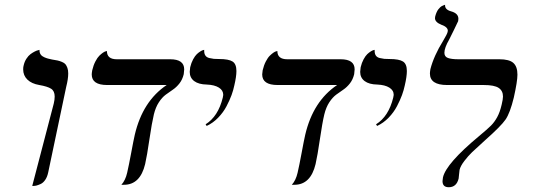

<svg xmlns="http://www.w3.org/2000/svg" viewBox="-20 -766 2215 797"><path d="M113.8 5.9 203.1 -335.9Q207 -352.1 207 -365.2Q207 -388.2 192.1 -397.7Q177.2 -407.2 143.1 -413.1Q111.3 -418.5 93.8 -435.5Q76.2 -452.6 76.2 -478Q76.2 -488.3 78.1 -494.1Q81.5 -509.8 89.6 -522.2Q97.7 -534.7 106.7 -541.3Q115.7 -547.9 124.3 -552.2Q132.8 -556.6 138.7 -557.6L144 -559.1V-556.2Q144 -546.9 148.9 -539.8Q153.8 -532.7 163.3 -528.6Q172.9 -524.4 179 -522.9Q185.1 -521.5 195.8 -519Q210.9 -516.6 219 -514.9Q227.1 -513.2 237.1 -509Q247.1 -504.9 251.7 -499.3Q256.3 -493.7 259.8 -484.1Q263.2 -474.6 263.2 -460.9Q263.2 -438.5 254.9 -405.8L180.2 -50.8Q176.3 -31.7 167.7 -19.3Q159.2 -6.8 148.2 -2Q137.2 2.9 130.6 4.4Q124 5.9 117.2 5.9Z M618.7 -291Q610.4 -256.3 600.3 -188Q590.3 -119.6 582.5 -85Q562 1 494.6 1H483.9Q500.5 -17.1 507.8 -48.8Q515.1 -80.6 524.7 -132.1Q534.2 -183.6 539.6 -207Q572.3 -346.2 671.9 -413.1H424.8Q360.8 -413.1 360.8 -457Q360.8 -462.4 362.8 -474.1Q367.7 -495.1 376 -511Q384.3 -526.9 392.3 -534.7Q400.4 -542.5 407.5 -547.4Q414.6 -552.2 419.4 -553.2L423.8 -554.2Q423.8 -520 464.8 -520H686.5Q744.6 -520 744.6 -478Q744.6 -471.7 742.7 -458Q737.3 -435.5 724.9 -419.7Q712.4 -403.8 697.8 -394Q683.1 -384.3 668 -373Q652.8 -361.8 639.4 -341.3Q626 -320.8 618.7 -291Z M837.9 -243.2 833.5 -250Q885.7 -282.7 904.8 -360.8Q906.7 -368.7 906.7 -372.1Q906.7 -391.1 888.7 -402.3Q870.6 -413.6 838.9 -415Q804.7 -415.5 786.1 -429.4Q767.6 -443.4 767.6 -467.8Q767.6 -473.1 769.5 -486.8Q773.9 -505.4 781.7 -519.8Q789.6 -534.2 797.1 -541.3Q804.7 -548.3 811.8 -552.7Q818.8 -557.1 823.2 -558.1L827.6 -559.1V-554.2Q827.6 -542.5 832.8 -535.2Q837.9 -527.8 848.9 -525.1Q859.9 -522.5 867.7 -521.7Q875.5 -521 889.6 -521Q929.2 -521 945.3 -510.7Q961.4 -500.5 961.4 -471.2Q961.4 -448.2 952.6 -411.1Q948.7 -392.1 941.2 -371.3Q933.6 -350.6 920.4 -325.2Q907.2 -299.8 885.7 -277.6Q864.3 -255.4 837.9 -243.2Z M1326.2 -291Q1317.9 -256.3 1307.9 -188Q1297.9 -119.6 1290 -85Q1269.5 1 1202.1 1H1191.4Q1208 -17.1 1215.3 -48.8Q1222.7 -80.6 1232.2 -132.1Q1241.7 -183.6 1247.1 -207Q1279.8 -346.2 1379.4 -413.1H1132.3Q1068.4 -413.1 1068.4 -457Q1068.4 -462.4 1070.3 -474.1Q1075.2 -495.1 1083.5 -511Q1091.8 -526.9 1099.9 -534.7Q1107.9 -542.5 1115 -547.4Q1122.1 -552.2 1127 -553.2L1131.3 -554.2Q1131.3 -520 1172.4 -520H1394Q1452.1 -520 1452.1 -478Q1452.1 -471.7 1450.2 -458Q1444.8 -435.5 1432.4 -419.7Q1419.9 -403.8 1405.3 -394Q1390.6 -384.3 1375.5 -373Q1360.4 -361.8 1346.9 -341.3Q1333.5 -320.8 1326.2 -291Z M1545.4 -243.2 1541 -250Q1593.3 -282.7 1612.3 -360.8Q1614.3 -368.7 1614.3 -372.1Q1614.3 -391.1 1596.2 -402.3Q1578.1 -413.6 1546.4 -415Q1512.2 -415.5 1493.7 -429.4Q1475.1 -443.4 1475.1 -467.8Q1475.1 -473.1 1477.1 -486.8Q1481.4 -505.4 1489.3 -519.8Q1497.1 -534.2 1504.6 -541.3Q1512.2 -548.3 1519.3 -552.7Q1526.4 -557.1 1530.8 -558.1L1535.2 -559.1V-554.2Q1535.2 -542.5 1540.3 -535.2Q1545.4 -527.8 1556.4 -525.1Q1567.4 -522.5 1575.2 -521.7Q1583 -521 1597.2 -521Q1636.7 -521 1652.8 -510.7Q1668.9 -500.5 1668.9 -471.2Q1668.9 -448.2 1660.2 -411.1Q1656.2 -392.1 1648.7 -371.3Q1641.1 -350.6 1627.9 -325.2Q1614.7 -299.8 1593.3 -277.6Q1571.8 -255.4 1545.4 -243.2Z M1844.7 -602.1Q1824.7 -567.4 1824.7 -546.9Q1824.7 -530.8 1839.4 -525.4Q1854 -520 1882.8 -520H2052.7Q2093.8 -520 2110.8 -504.9Q2127.9 -489.7 2127.9 -456.1Q2127.9 -428.2 2112.8 -360.8Q2097.2 -296.9 2078.6 -269.8Q2060.1 -242.7 1991.7 -182.1Q1956.5 -150.4 1940.2 -134.8Q1923.8 -119.1 1907.7 -98.1Q1891.6 -77.1 1887.7 -61Q1886.2 -52.7 1885.5 -41.3Q1884.8 -29.8 1883.8 -24.9Q1875 11.2 1842.8 11.2Q1816.9 11.2 1816.9 -14.2Q1816.9 -18.1 1818.8 -29.8Q1832 -87.4 1968.8 -201.2Q2003.4 -230 2018.1 -244.6Q2032.7 -259.3 2043.9 -279.8Q2055.2 -300.3 2062.5 -332Q2067.9 -354.5 2067.9 -365.2Q2067.9 -389.2 2050 -401.1Q2032.2 -413.1 1987.8 -413.1H1835.9Q1764.6 -413.1 1764.6 -460.9Q1764.6 -467.3 1766.6 -479Q1780.8 -534.2 1819.8 -597.2Q1835.9 -624 1837.9 -632.8Q1838.9 -634.8 1838.9 -638.2Q1838.9 -653.8 1812.5 -663.1Q1785.6 -673.8 1785.6 -690.9Q1785.6 -691.9 1786.1 -694.3Q1786.6 -696.8 1786.6 -698.2Q1789.1 -707.5 1792.5 -715.1Q1795.9 -722.7 1799.6 -727.3Q1803.2 -731.9 1807.1 -735.6Q1811 -739.3 1814.7 -741Q1818.4 -742.7 1821 -743.9Q1823.7 -745.1 1825.7 -745.6L1827.6 -746.1Q1825.7 -726.6 1851.6 -719.2Q1882.8 -710.9 1882.8 -688Q1882.8 -682.1 1881.8 -678.2Q1880.9 -675.8 1864.5 -642.1Q1848.1 -608.4 1844.7 -602.1Z"/></svg>

Font: Common Serif
Style: Italic
Weight: 400
Italic angle: -12°
Designer: Philipp H. Poll, Khaled Hosny
Foundry: Stefan Peev, Context Ltd.
Version: Version 1.026